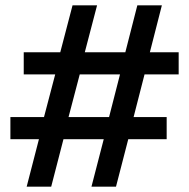

<svg xmlns="http://www.w3.org/2000/svg" viewBox="-20 -700 709 720"><path d="M80 0 126 -178H19V-261H145L187 -421H69V-504H206L252 -680H344L298 -504H450L495 -680H587L542 -504H650V-421H522L481 -261H605V-178H461L415 0H323L369 -178H218L172 0ZM237 -261H389L430 -421H279Z"/></svg>

Font: TASA Orbiter Display Medium
Style: Regular
Weight: 500
Designer: Weizhong Zhang
Version: Version 1.000;Glyphs 3.1.2 (3151)